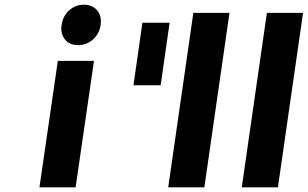

<svg xmlns="http://www.w3.org/2000/svg" viewBox="-20 -797 1310 817"><path d="M147.9 0 226.1 -538.1H379.9L301.8 0ZM408.2 -690.9Q403.3 -653.8 376 -629.4Q348.6 -605 312 -605Q275.9 -605 256.3 -629.2Q236.8 -653.3 242.2 -690.9Q247.6 -728.5 273.9 -752.7Q300.3 -776.9 336.9 -776.9Q373.5 -776.9 393.6 -752.7Q413.6 -728.5 408.2 -690.9Z M547.9 -434.1 585.9 -700.2H701.7L663.6 -434.1Z M695.8 0 802.7 -742.2H956.5L849.6 0Z M1008.8 0 1115.7 -742.2H1269.5L1162.6 0Z"/></svg>

Font: Trueno SemiBold
Style: Italic
Weight: 600
Designer: Julieta Ulanovsky
Foundry: Julieta Ulanovsky
Version: Version 3.001b | FøM Fix